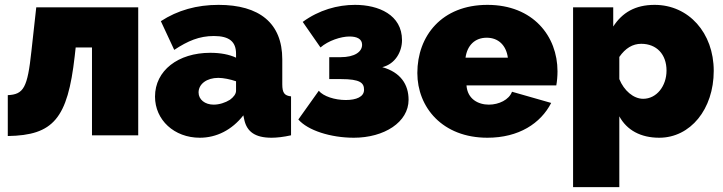

<svg xmlns="http://www.w3.org/2000/svg" viewBox="-20 -556 2973 789"><path d="M12 3C199 0 258 -68 287 -325L291 -361H358V0H548V-526H129L109 -345C93 -195 77 -168 12 -165Z M801 10C870 10 933 -22 980 -82L984 -63C995 -15 1028 10 1096 10C1117 10 1145 7 1176 0V-160C1149 -163 1140 -174 1140 -210V-312C1140 -461 1046 -536 878 -536C789 -536 710 -514 641 -469L696 -351C752 -388 799 -408 859 -408C923 -408 950 -384 950 -335V-319C922 -332 887 -339 844 -339C712 -339 617 -266 617 -159C617 -63 696 10 801 10ZM858 -126C822 -126 796 -147 796 -176C796 -211 830 -236 877 -236C898 -236 927 -230 950 -222V-183C950 -170 940 -157 925 -146C906 -134 881 -126 858 -126Z M1297 -361C1329 -389 1381 -406 1416 -406C1447 -406 1468 -396 1468 -372C1468 -344 1439 -321 1379 -321H1333V-231H1381C1461 -231 1476 -215 1476 -187C1476 -158 1444 -145 1401 -145C1356 -145 1309 -160 1290 -183L1206 -65C1245 -20 1339 10 1434 10C1559 10 1659 -54 1659 -146C1659 -209 1626 -259 1551 -280C1604 -293 1632 -343 1632 -391C1632 -495 1536 -536 1439 -536C1367 -536 1291 -515 1224 -466Z M1983 10C2112 10 2202 -49 2245 -133L2084 -179C2072 -146 2030 -126 1989 -126C1945 -126 1901 -149 1897 -205H2266C2269 -221 2271 -243 2271 -263C2271 -407 2171 -536 1983 -536C1795 -536 1695 -408 1695 -256C1695 -115 1798 10 1983 10ZM1893 -319C1900 -370 1932 -401 1980 -401C2028 -401 2060 -370 2067 -319Z M2689 10C2817 10 2913 -107 2913 -265C2913 -421 2810 -536 2670 -536C2590 -536 2537 -504 2500 -447V-526H2335V213H2525V-78C2556 -21 2613 10 2689 10ZM2623 -150C2583 -150 2544 -184 2525 -231V-322C2550 -358 2580 -376 2615 -376C2678 -376 2719 -333 2719 -266C2719 -202 2678 -150 2623 -150Z"/></svg>

Font: Raleway Black
Style: Regular
Weight: 900
Designer: Matt McInerney, Pablo Impallari, Rodrigo Fuenzalida
Foundry: Matt McInerney, Pablo Impallari, Rodrigo Fuenzalida
Version: Version 3.000g; ttfautohint (v1.5) -l 8 -r 28 -G 28 -x 14 -D